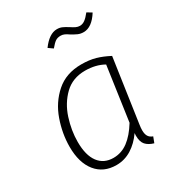

<svg xmlns="http://www.w3.org/2000/svg" viewBox="-181 -868 918 994"><g transform="rotate(-30 278.0 -371.0)"><path d="M487 -490 432 -112Q429 -93 429 -78Q429 -57 436.5 -43.5Q444 -30 463 -23L450 11Q419 2 403 -16Q387 -34 387 -71L388 -86Q357 -41 315.5 -15Q274 11 225 11Q148 11 104.5 -43Q61 -97 61 -192Q61 -270 88.5 -348.5Q116 -427 175.5 -479.5Q235 -532 326 -532Q374 -532 410.5 -521.5Q447 -511 487 -490ZM110 -193Q110 -113 141.5 -71Q173 -29 230 -29Q278 -29 317.5 -58.5Q357 -88 392 -145L438 -467Q390 -494 327 -494Q252 -494 203.5 -447Q155 -400 132.5 -330.5Q110 -261 110 -193ZM354 -695Q340 -705 329.5 -709.5Q319 -714 308 -714Q289 -714 276.5 -705.5Q264 -697 245 -674L218 -693Q262 -753 308 -753Q325 -753 338.5 -747Q352 -741 371 -729Q386 -719 397.5 -713.5Q409 -708 421 -708Q437 -708 451.5 -718.5Q466 -729 484 -752L512 -735Q471 -670 422 -670Q403 -670 388.5 -676.5Q374 -683 354 -695Z"/></g></svg>

Font: Fira Sans ExtraLight
Style: Italic
Weight: 275
Italic angle: -8°
Designer: Carrois Corporate & Edenspiekermann AG
Foundry: Carrois Corporate GbR & Edenspiekermann AG
Version: Version 4.203